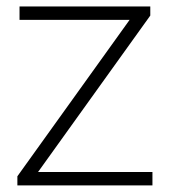

<svg xmlns="http://www.w3.org/2000/svg" viewBox="-20 -560 511 580"><path d="M32.5 0V-27.5L371.5 -500H39V-540.5H434V-513L95 -40.5H440.5V0Z"/></svg>

Font: Encode Sans SemiExpanded SemiExpanded ExtraLight
Style: Regular
Weight: 200
Width: 6
Designer: Multiple Designers
Foundry: Impallari Type
Version: Version 3.000; ttfautohint (v1.8.3) -l 8 -r 50 -G 200 -x 14 